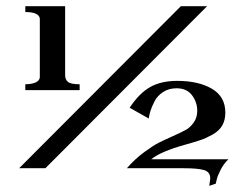

<svg xmlns="http://www.w3.org/2000/svg" viewBox="-20 -545 795 622"><path d="M238 -272V-253H62V-272Q106 -273 109 -294V-485Q106 -506 62 -506V-525H191V-301Q191 -287 200.5 -279.5Q210 -272 238 -272ZM651 -525H566L42 0H127ZM710 -180Q710 -156 700 -138.5Q690 -121 668.5 -109Q647 -97 629 -91Q611 -85 579 -76Q500 -54 470 -29H720Q705 -15 695 4.5Q685 24 682 37L679 50L658 57Q658 54 659 48.5Q660 43 660.5 39Q661 35 661 32Q661 12 641 6Q621 0 576 0H391Q417 -30 447 -52Q477 -74 494 -82.5Q511 -91 540 -104Q569 -117 582.5 -124.5Q596 -132 607.5 -148Q619 -164 619 -186Q619 -214 602 -236.5Q585 -259 552 -259Q527 -259 508.5 -247Q490 -235 480.5 -216.5Q471 -198 467 -184.5Q463 -171 462 -161L400 -196Q431 -243 466.5 -263Q502 -283 554 -283Q623 -283 666.5 -257.5Q710 -232 710 -180Z"/></svg>

Font: Uncial Antiqua
Style: Regular
Weight: 400
Designer: Astigmatic (AOETI)
Foundry: Astigmatic (AOETI)
Version: Version 1.000